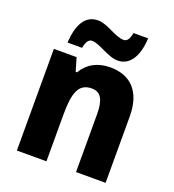

<svg xmlns="http://www.w3.org/2000/svg" viewBox="-138 -870 882 976"><g transform="rotate(20 303.0 -382.0)"><path d="M118 -604H197C204 -644 219 -655 233 -655C276 -655 333 -605 389 -605C447 -605 491 -656 496 -764H417C410 -726 397 -714 381 -714C334 -714 279 -763 227 -763C155 -763 124 -699 118 -604ZM367 -560C298 -560 246 -531 215 -478H208L187 -550H64V0H224V-253C224 -371 244 -427 315 -427C365 -427 384 -388 384 -313V0H544V-359C544 -495 475 -560 367 -560Z"/></g></svg>

Font: Noto Sans Lao SemiCondensed ExtraBold
Style: Regular
Weight: 800
Width: 4
Designer: Monotype Design Team
Foundry: Monotype Imaging Inc.
Version: Version 2.003